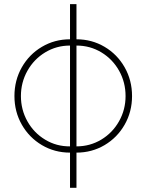

<svg xmlns="http://www.w3.org/2000/svg" viewBox="-20 -727 708 928"><path d="M318.4 10.7Q244.1 10.7 182.6 -25.6Q121.1 -62 85.4 -124.5Q49.8 -187 49.8 -262.7Q49.8 -338.9 85.4 -401.6Q121.1 -464.4 182.6 -500.7Q244.1 -537.1 318.4 -537.1V-707H349.6V-537.1Q423.8 -537.1 485.4 -500.7Q546.9 -464.4 582.5 -401.6Q618.2 -338.9 618.2 -262.7Q618.2 -187 582.5 -124.5Q546.9 -62 485.4 -25.6Q423.8 10.7 349.6 10.7V180.7H318.4ZM318.4 -506.8Q252.9 -506.8 198.5 -473.9Q144 -440.9 112.5 -384.8Q81.1 -328.6 81.1 -262.7Q81.1 -196.8 112.5 -140.6Q144 -84.5 198.5 -51.8Q252.9 -19 318.4 -19.5ZM586.9 -262.7Q586.9 -329.1 555.7 -385Q524.4 -440.9 470 -473.9Q415.5 -506.8 349.6 -506.8V-19.5Q415 -19.5 469.5 -52.2Q523.9 -85 555.4 -140.9Q586.9 -196.8 586.9 -262.7Z"/></svg>

Font: Pretendard Std Thin
Style: Regular
Weight: 100
Designer: Base glyphs from Inter by Rasmus Andersson; Hangeul glyphs from Noto Sans CJK(Source Han Sans) by Jang Soo-young and Kan
Foundry: Kil Hyung-jin
Version: Version 1.309